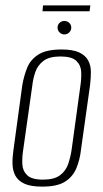

<svg xmlns="http://www.w3.org/2000/svg" viewBox="-20 -687 384 714"><path d="M137 7Q94 7 70.5 -4Q47 -15 37 -34Q27 -53 26.5 -77.5Q26 -102 30 -129L63 -371Q69 -405 81 -435Q93 -465 122.5 -484Q152 -503 209 -503Q251 -503 274.5 -492Q298 -481 308 -462Q318 -443 318 -420Q318 -397 315 -371L281 -129Q277 -93 264 -61.5Q251 -30 222 -11.5Q193 7 137 7ZM140 -19Q182 -19 203.5 -35.5Q225 -52 233.5 -77Q242 -102 246 -128L279 -368Q283 -395 282 -419.5Q281 -444 264 -460.5Q247 -477 205 -477Q163 -477 141.5 -460.5Q120 -444 111.5 -419.5Q103 -395 100 -368L66 -128Q62 -102 63 -77Q64 -52 81 -35.5Q98 -19 140 -19ZM219 -559Q209 -559 201.5 -566.5Q194 -574 194 -584Q194 -595 201.5 -602Q209 -609 219 -609Q230 -609 237.5 -602Q245 -595 245 -584Q245 -574 237.5 -566.5Q230 -559 219 -559ZM138 -645 140 -667H316L313 -645Z"/></svg>

Font: Alumni Sans ExtraLight
Style: Italic
Weight: 250
Italic angle: -8°
Version: Version 1.016